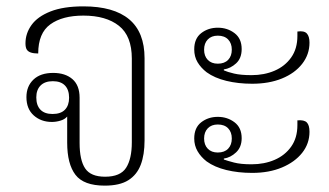

<svg xmlns="http://www.w3.org/2000/svg" viewBox="-20 -573 1034 603"><path d="M309 10Q243 10 217 -24Q191 -58 191 -125V-207L190 -206Q183 -198 169.5 -194Q156 -190 143 -190Q109 -190 86 -210.5Q63 -231 63 -268Q63 -302 85 -323Q107 -344 147 -344Q185 -344 207.5 -324.5Q230 -305 230 -266V-124Q230 -70 247.5 -44Q265 -18 310 -18Q358 -18 376 -46Q394 -74 394 -126V-389Q394 -460 353.5 -492Q313 -524 242 -524Q176 -524 138 -496.5Q100 -469 100 -405Q86 -405 77 -408Q68 -411 64 -417.5Q60 -424 60 -437Q60 -468 79 -494.5Q98 -521 138.5 -537Q179 -553 242 -553Q337 -553 385.5 -512.5Q434 -472 434 -390V-132Q434 -87 422 -55.5Q410 -24 383 -7Q356 10 309 10ZM145 -215Q171 -215 184 -228.5Q197 -242 197 -266Q197 -291 184 -304.5Q171 -318 146 -318Q121 -318 107.5 -304.5Q94 -291 94 -267Q94 -242 107 -228.5Q120 -215 145 -215Z M772 -310Q728 -310 691 -319Q654 -328 629 -346Q611 -360 600.5 -377.5Q590 -395 590 -418Q590 -452 612 -469Q634 -486 664 -486Q694 -486 716.5 -469Q739 -452 739 -419Q739 -390 721.5 -374Q704 -358 683 -355V-352Q694 -347 715 -342Q736 -337 770 -337Q810 -337 842.5 -351Q875 -365 894.5 -392.5Q914 -420 914 -460V-474Q935 -477 943.5 -468Q952 -459 952 -439Q952 -402 929 -372.5Q906 -343 865.5 -326.5Q825 -310 772 -310ZM664 -373Q685 -373 696.5 -385Q708 -397 708 -417Q708 -437 696.5 -449Q685 -461 664 -461Q644 -461 632.5 -449Q621 -437 621 -417Q621 -397 632.5 -385Q644 -373 664 -373ZM772 -30Q728 -30 691 -39Q654 -48 629 -66Q611 -80 600.5 -98Q590 -116 590 -138Q590 -172 612 -189Q634 -206 664 -206Q694 -206 716.5 -189Q739 -172 739 -139Q739 -111 721.5 -94.5Q704 -78 683 -75V-72Q694 -68 715 -62.5Q736 -57 770 -57Q810 -57 842.5 -71Q875 -85 894.5 -112.5Q914 -140 914 -180V-195Q935 -197 943.5 -188.5Q952 -180 952 -159Q952 -122 929 -93Q906 -64 865.5 -47Q825 -30 772 -30ZM664 -94Q685 -94 696.5 -106Q708 -118 708 -138Q708 -158 696.5 -170Q685 -182 664 -182Q644 -182 632.5 -170Q621 -158 621 -138Q621 -118 632.5 -106Q644 -94 664 -94Z"/></svg>

Font: Noto Serif Thai ExtraLight
Style: Regular
Weight: 250
Version: Version 2.001